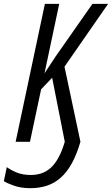

<svg xmlns="http://www.w3.org/2000/svg" viewBox="-81 -734 580 994"><path d="M75.7 240.2Q28.3 240.2 -8.5 227.3Q-45.4 214.4 -61 203.6L-45.9 131.3Q-22.9 147.9 7.6 159.9Q38.1 171.9 78.6 171.9Q107.9 171.9 133.5 163.3Q159.2 154.8 181.2 135.3Q203.1 115.7 221.4 82.5Q239.7 49.3 254.4 0L189 -331.5L131.8 -271.5L74.2 0H0L151.4 -713.9H225.6L149.4 -354.5L206.1 -440.4L397.5 -713.9H478.5L252.9 -388.7L335.4 0Q316.4 64.9 291.3 110.8Q266.1 156.7 234.1 185.3Q202.1 213.9 162.6 227.1Q123 240.2 75.7 240.2Z"/></svg>

Font: Open Sans Condensed
Style: Italic
Weight: 400
Width: 3
Italic angle: -12°
Designer: Monotype Design Team
Foundry: Monotype Imaging Inc.
Version: Version 3.000